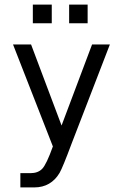

<svg xmlns="http://www.w3.org/2000/svg" viewBox="-20 -649 540 842"><path d="M342.8 -145.5Q324.2 -97.7 294.9 -21.5Q254.9 85.9 241.2 109.4Q222.7 140.6 194.8 156.7Q167 172.9 129.9 172.9H69.3V110.4H113.3Q146.5 110.4 165 91.3Q183.6 72.3 211.9 -6.8L37.1 -454.1H116.2L250 -98.6L383.8 -454.1H461.9ZM124 -628.9H207V-546.9H124ZM283.2 -628.9H364.3V-546.9H283.2Z"/></svg>

Font: BabelStone Shapes
Style: Regular
Weight: 400
Designer: Andrew West
Foundry: BabelStone
Version: Version 15.0.0 September 13, 2022